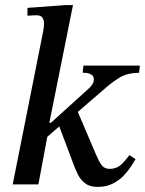

<svg xmlns="http://www.w3.org/2000/svg" viewBox="-20 -725 570 755"><path d="M131 0H30L150 -603Q150 -603 151.5 -612.5Q153 -622 153 -634Q153 -644 147.5 -654.5Q142 -665 122 -665Q109 -665 98.5 -664Q88 -663 88 -663V-694L238 -705H267L174 -242H180L327 -375Q337 -384 343 -393Q349 -402 349 -413Q349 -439 305 -439L308 -467H530L527 -439Q479 -438 449.5 -419.5Q420 -401 395 -379L286 -285L358 -116Q368 -92 379 -76.5Q390 -61 411 -61Q438 -61 455 -76.5Q472 -92 489 -115L513 -99Q507 -89 495.5 -71Q484 -53 466.5 -34.5Q449 -16 423.5 -3Q398 10 364 10Q333 10 314.5 -4.5Q296 -19 286.5 -38.5Q277 -58 271 -74L213 -228L166 -187Z"/></svg>

Font: STIX Two Text Medium
Style: Italic
Weight: 500
Italic angle: -12°
Designer: Ross Mills, John Hudson & Paul Hanslow, Tiro Typeworks Ltd; with prior portions MicroPress Inc. and Coen Hoffman, Elsevi
Foundry: Tiro Typeworks Ltd
Version: Version 2.13 b171